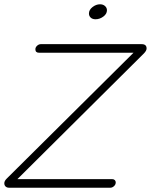

<svg xmlns="http://www.w3.org/2000/svg" viewBox="-43 -876 704 896"><path d="M402.8 -786.1Q388.7 -786.1 380.4 -793.7Q372.1 -801.3 372.1 -813Q372.1 -830.1 388.7 -843Q405.3 -856 423.8 -856Q438 -856 447 -847.9Q456.1 -839.8 456.1 -828.1Q456.1 -811 439.2 -798.6Q422.4 -786.1 402.8 -786.1ZM-1 0Q-10.7 0 -16.8 -5.6Q-22.9 -11.2 -22.9 -21Q-22.9 -31.2 -12.2 -42L580.1 -629.9H139.2Q122.1 -629.9 122.1 -646Q122.1 -655.3 130.1 -662.6Q138.2 -669.9 147 -669.9H618.2Q641.1 -669.9 641.1 -649.9Q641.1 -639.2 627.9 -626L38.1 -40H481Q488.3 -40 492.7 -35.6Q497.1 -31.2 497.1 -24.9Q497.1 -14.6 489 -7.3Q481 0 472.2 0Z"/></svg>

Font: Comic Neue Light
Style: Italic
Weight: 300
Italic angle: -12°
Designer: Craig Rozynski
Foundry: Craig Rozynski
Version: Version 2.003;hotconv 1.0.109;makeotfexe 2.5.65596